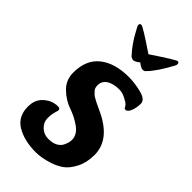

<svg xmlns="http://www.w3.org/2000/svg" viewBox="-210 -689 764 764"><g transform="rotate(45 172.0 -307.0)"><path d="M202 -572Q296 -635 304 -635Q312 -635 312 -626L311 -619Q274 -549 242 -517Q238 -512 229 -512Q220 -512 202 -526Q185 -512 174 -512L162 -517Q128 -553 102 -602L93 -619Q91 -623 91 -627Q91 -635 100 -635Q109 -635 202 -572ZM334 -137Q334 -94 317.5 -62Q301 -30 280 -15Q259 0 230 9Q192 21 161 21Q96 21 53 -4.5Q10 -30 10 -86Q10 -119 28 -140Q56 -171 95 -171Q107 -171 107 -160Q107 -159 102.5 -144.5Q98 -130 98 -108Q98 -86 115.5 -69Q133 -52 158 -52Q183 -52 198 -60.5Q213 -69 219 -82Q228 -100 228 -116Q228 -145 199 -166Q170 -187 135 -199Q100 -211 71 -239Q42 -267 42 -309Q42 -381 87.5 -417Q133 -453 211 -453Q245 -453 282.5 -443.5Q320 -434 320 -411.5Q320 -389 312.5 -370Q305 -351 294 -351Q288 -351 286 -355.5Q284 -360 279 -366Q274 -372 255 -381.5Q236 -391 222.5 -391Q209 -391 204.5 -390.5Q200 -390 189 -387.5Q178 -385 169 -380Q146 -367 146 -342Q146 -326 153 -318.5Q160 -311 164 -307Q168 -303 178 -297.5Q188 -292 192 -290Q196 -288 210 -281.5Q224 -275 228 -273Q334 -223 334 -137Z"/></g></svg>

Font: Aladin
Style: Regular
Weight: 400
Designer: Angel Koziupa and Alejandro Paul
Foundry: Angel Koziupa and Alejandro Paul
Version: Version 1.000